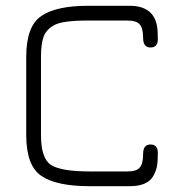

<svg xmlns="http://www.w3.org/2000/svg" viewBox="-20 -641 618 661"><path d="M425.8 0H288.1Q174.8 0 122.6 -35.2Q70.3 -70.3 70.3 -175.8V-445.3Q70.3 -550.8 122.1 -585.9Q173.8 -621.1 282.2 -621.1H425.8Q507.8 -621.1 520.5 -551.8Q523.4 -535.2 523.4 -506.3Q523.4 -477.5 498 -477.5Q472.7 -477.5 472.7 -510.7Q472.7 -543.9 460.9 -557.1Q449.2 -570.3 418.9 -570.3H282.2Q194.3 -570.3 166 -554.2Q137.7 -538.1 129.4 -512.7Q121.1 -487.3 121.1 -445.3V-175.8Q121.1 -94.7 156.2 -72.8Q191.4 -50.8 288.1 -50.8H418.9Q450.2 -50.8 461.4 -64.5Q472.7 -78.1 472.7 -110.8Q472.7 -143.6 498 -143.6Q523.4 -143.6 523.4 -114.7Q523.4 -85.9 520.5 -69.3Q517.6 -52.7 507.8 -35.2Q488.3 0 425.8 0Z"/></svg>

Font: Jura
Style: Book
Weight: 400
Version: Version 2.5